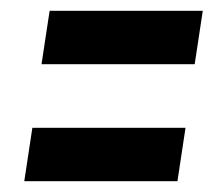

<svg xmlns="http://www.w3.org/2000/svg" viewBox="-20 -481 413 356"><path d="M356 -461 341 -362H57L72 -461ZM324 -244 309 -145H25L40 -244Z"/></svg>

Font: Georama Condensed SemiBold
Style: Italic
Weight: 600
Width: 3
Italic angle: -9°
Designer: Jean-Baptiste Levee
Foundry: Production Type
Version: Version 1.000